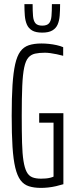

<svg xmlns="http://www.w3.org/2000/svg" viewBox="-20 -908 360 936"><path d="M180 8Q146 8 121 0Q96 -8 80 -29.5Q64 -51 54.5 -90.5Q45 -130 41 -192Q37 -254 37 -344Q37 -432 41 -493.5Q45 -555 54 -595Q63 -635 79 -657Q95 -679 120.5 -687.5Q146 -696 182 -696Q200 -696 219 -694Q238 -692 256 -688Q274 -684 288 -678V-636Q273 -640 257 -643.5Q241 -647 225.5 -649Q210 -651 199 -651Q171 -651 151 -646.5Q131 -642 118 -627Q105 -612 98 -579Q91 -546 88.5 -489Q86 -432 86 -344Q86 -266 87.5 -212Q89 -158 94.5 -123.5Q100 -89 110 -70Q120 -51 137 -44Q154 -37 180 -37Q192 -37 203.5 -38Q215 -39 225 -41.5Q235 -44 241 -47V-310H171V-356H289V-10Q273 -5 253.5 -0.5Q234 4 215 6Q196 8 180 8ZM186 -749Q154 -749 136.5 -759.5Q119 -770 111 -788.5Q103 -807 101 -832Q99 -857 99 -888H139Q139 -854 141 -830Q143 -806 153 -794.5Q163 -783 186 -783Q209 -783 219 -794.5Q229 -806 231 -830Q233 -854 233 -888H273Q273 -857 271 -832Q269 -807 261 -788.5Q253 -770 235 -759.5Q217 -749 186 -749Z"/></svg>

Font: Saira UltraCondensed Light
Style: Regular
Weight: 300
Width: 1
Designer: Hector Gatti with collaboration of the Omnibus-Type team
Foundry: Omnibus-Type
Version: Version 1.101